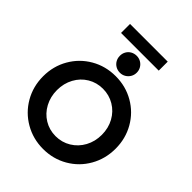

<svg xmlns="http://www.w3.org/2000/svg" viewBox="-291 -1213 1372 1372"><g transform="rotate(45 394.5 -527.5)"><path d="M28.3 -360.4Q28.3 -462.4 76.7 -546.4Q125 -630.4 209 -679Q293 -727.5 394.5 -727.5Q496.6 -727.5 580.6 -679Q664.6 -630.4 712.6 -546.4Q760.7 -462.4 760.7 -360.4Q760.7 -257.8 712.6 -173.6Q664.6 -89.4 580.8 -40.8Q497.1 7.8 395.5 7.8Q293.9 7.8 209.7 -40.8Q125.5 -89.4 76.9 -173.6Q28.3 -257.8 28.3 -360.4ZM621.1 -360.4Q621.1 -428.2 591.1 -482.9Q561 -537.6 508.8 -568.6Q456.5 -599.6 393.6 -599.6Q331.1 -599.6 279.3 -568.6Q227.5 -537.6 197.8 -482.7Q168 -427.7 168 -360.4Q168 -293.5 197.5 -238.3Q227.1 -183.1 278.8 -151.6Q330.6 -120.1 393.6 -120.1Q457 -120.1 509.3 -151.9Q561.5 -183.6 591.3 -238.5Q621.1 -293.5 621.1 -360.4ZM312.5 -851.6Q312.5 -875 323.5 -894.5Q334.5 -914.1 354.2 -925.3Q374 -936.5 398.4 -936.5Q421.4 -936.5 440.9 -925.3Q460.4 -914.1 471.9 -894.5Q483.4 -875 483.4 -851.6Q483.4 -827.6 471.9 -808.1Q460.4 -788.6 440.9 -777.1Q421.4 -765.6 398.4 -765.6Q374 -765.6 354.2 -777.1Q334.5 -788.6 323.5 -808.1Q312.5 -827.6 312.5 -851.6ZM203.1 -1063.5H584V-972.7H203.1Z"/></g></svg>

Font: Reddit Sans Strawberry
Style: Bold
Weight: 700
Designer: Stephen Hutchings
Foundry: Reddit
Version: Version 1.013